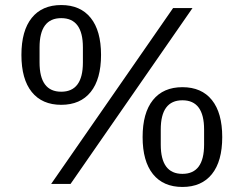

<svg xmlns="http://www.w3.org/2000/svg" viewBox="-20 -730 967 762"><path d="M260 0H183L667 -698H744ZM340 -365Q299 -314 223 -314Q147 -314 106 -365Q65 -416 65 -512Q65 -608 106 -659Q147 -710 223 -710Q299 -710 340 -659Q381 -608 381 -512Q381 -416 340 -365ZM309 -482V-542Q309 -658 223 -658Q137 -658 137 -542V-482Q137 -366 223 -366Q309 -366 309 -482ZM821 -39Q780 12 704 12Q628 12 587 -39Q546 -90 546 -186Q546 -282 587 -333Q628 -384 704 -384Q780 -384 821 -333Q862 -282 862 -186Q862 -90 821 -39ZM790 -156V-216Q790 -332 704 -332Q618 -332 618 -216V-156Q618 -40 704 -40Q790 -40 790 -156Z"/></svg>

Font: Aneliza
Style: Regular
Weight: 400
Designer: Mike Abbink, Paul van der Laan, Pieter van Rosmalen
Foundry: Bold Monday
Version: Version 3.0